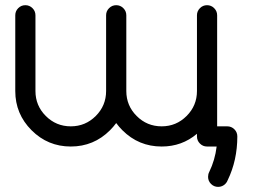

<svg xmlns="http://www.w3.org/2000/svg" viewBox="-20 -567 978 743"><path d="M781.2 0Q765.1 0 753.7 -11.5Q742.2 -22.9 742.2 -39.1V-49.3Q684.1 0 605.5 0Q516.6 0 453.6 -63Q440.4 -76.2 429.7 -90.8Q418.9 -76.2 405.8 -63Q342.8 0 253.9 0Q165 0 102.1 -63Q39.1 -126 39.1 -214.8V-507.8Q39.1 -523.9 50.5 -535.4Q62 -546.9 78.1 -546.9Q94.2 -546.9 105.7 -535.4Q117.2 -523.9 117.2 -507.8V-214.8Q117.2 -158.2 157.2 -118.2Q197.3 -78.1 253.9 -78.1Q310.5 -78.1 350.6 -118.2Q390.6 -158.2 390.6 -214.8V-507.8Q390.6 -523.9 402.1 -535.4Q413.6 -546.9 429.7 -546.9Q445.8 -546.9 457.3 -535.4Q468.8 -523.9 468.8 -507.8V-214.8Q468.8 -158.2 508.8 -118.2Q548.8 -78.1 605.5 -78.1Q662.1 -78.1 702.1 -118.2Q742.2 -158.2 742.2 -214.8V-507.8Q742.2 -523.9 753.7 -535.4Q765.1 -546.9 781.2 -546.9Q797.4 -546.9 808.8 -535.4Q820.3 -523.9 820.3 -507.8V-78.1H859.4Q875.5 -78.1 887 -66.7Q898.4 -55.2 898.4 -39.1Q898.4 53.2 861.3 129.9Q858.4 138.2 852.1 144.5Q840.3 156.2 824.2 156.2Q808.1 156.2 796.6 144.8Q785.2 133.3 785.2 117.2Q785.2 106.9 789.6 98.6Q812 52.7 818.4 0Z"/></svg>

Font: Comfortaa
Style: Regular
Weight: 400
Designer: Johan Aakerlund - aajohan
Foundry: Johan Aakerlund
Version: Version 2.004 2013